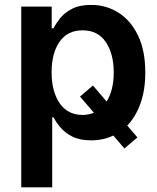

<svg xmlns="http://www.w3.org/2000/svg" viewBox="-20 -573 651 797"><path d="M68.2 204.5V-545.5H194.6V-455.3H202.1Q212 -475.1 229.9 -497.7Q247.9 -520.2 278.9 -536.4Q310 -552.6 358 -552.6Q421.2 -552.6 472.1 -520.2Q523.1 -487.9 553.1 -425.4Q583.1 -362.9 583.1 -272Q583.1 -198.9 563 -143.3Q543 -87.7 508.2 -51.8L550.4 -2.5L496.4 43.3L450.6 -10.3Q408.4 9.6 358.3 9.6Q311.4 9.6 280.5 -6Q249.6 -21.7 231 -43.9Q212.4 -66.1 202.1 -85.9H196.7V204.5ZM365.8 -218 422.6 -151.6Q452.1 -198.5 452.1 -272.7Q452.1 -349.1 419.4 -398.1Q386.7 -447.1 322.4 -447.1Q260.3 -447.1 227.3 -399.7Q194.2 -352.3 194.2 -272.7Q194.2 -193.5 227.6 -144.7Q261 -95.9 322.4 -95.9Q348 -95.9 369.7 -105.1L312.1 -172.2Z"/></svg>

Font: Inter Zeller Semi Bold
Style: Regular
Weight: 600
Designer: Rasmus Andersson; Joe Bland
Foundry: zeller
Version: Version 3.015;git-dec3a8cb1